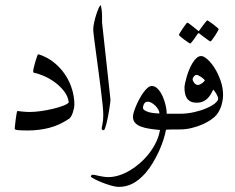

<svg xmlns="http://www.w3.org/2000/svg" viewBox="-20 -503 915 746"><path d="M269 -97.2Q269 -90.3 267.3 -82Q265.6 -73.7 262.9 -65.7Q260.3 -57.6 256.6 -51.3Q252.9 -44.9 249 -42Q209.5 -15.6 169.9 -5.9Q130.4 3.9 88.9 3.9Q64 3.9 50.5 2.7Q37.1 1.5 37.1 -2.9Q37.1 -4.4 38.3 -15.4Q39.6 -26.4 41 -38.8Q42.5 -51.3 44.4 -61.5Q46.4 -71.8 47.9 -71.8Q48.8 -71.8 54 -71Q59.1 -70.3 66.2 -69.6Q73.2 -68.8 81.1 -68.4Q88.9 -67.9 95.2 -67.9Q112.8 -67.9 136.7 -71Q160.6 -74.2 183.3 -79.6Q206.1 -85 223.9 -91.6Q241.7 -98.1 247.1 -105Q244.6 -128.4 229.2 -148.2Q213.9 -168 193.4 -183.1Q172.9 -198.2 150.6 -207.8Q128.4 -217.3 111.8 -220.2Q110.4 -221.2 109.6 -222.9Q108.9 -224.6 108.9 -226.1Q108.9 -230 111.3 -240.7Q113.8 -251.5 117.2 -262.9Q120.6 -274.4 123.8 -283.2Q127 -292 127.9 -292Q129.9 -292 132.8 -291Q166.5 -279.8 191.9 -258.5Q217.3 -237.3 234.4 -210.9Q251.5 -184.6 260.3 -154.8Q269 -125 269 -97.2Z M409.2 -116.2Q409.2 -112.3 408 -101.8Q406.7 -91.3 404.5 -78.1Q402.3 -64.9 399.7 -50.5Q397 -36.1 394 -24.4Q391.1 -12.7 388.2 -4.9Q385.3 2.9 383.3 2.9Q375 2.9 375 -4.9Q375 -7.3 378.2 -21.2Q381.3 -35.2 381.3 -57.1Q381.3 -70.8 378.4 -98.6Q375.5 -126.5 371.1 -161.1Q366.7 -195.8 361.8 -232.9Q356.9 -270 352.5 -302.2Q348.1 -334.5 345.2 -357.9Q342.3 -381.3 342.3 -388.2Q342.3 -399.4 345.7 -415.3Q349.1 -431.2 353.8 -445.8Q358.4 -460.4 363.3 -471.2Q368.2 -481.9 371.1 -482.9Q372.1 -481.4 373 -476.6Q374 -471.7 374.8 -465.8Q375.5 -460 376 -453.9Q376.5 -447.8 376.5 -443.8V-416L409.2 -116.2Z M697.8 -30.8Q697.8 -24.9 697 -19.5Q696.3 -14.2 693.6 -9.8Q690.9 -5.4 685.5 -2.7Q680.2 0 670.9 0H651.9Q646.5 0 641.8 0.2Q637.2 0.5 633.3 0.5Q628.9 1 625 1Q622.1 17.6 615.2 39.3Q608.4 61 597.9 84Q587.4 106.9 574 129.4Q560.5 151.9 544.9 169.9Q519 198.7 494.1 210.9Q469.2 223.1 442.9 223.1Q428.7 223.1 409.7 217.5Q390.6 211.9 373.5 204.8Q356.4 197.8 344.7 191.4Q333 185.1 333 183.1Q333 180.2 335 178Q336.9 175.8 340.8 175.8Q344.2 175.8 350.3 177.2Q356.4 178.7 364.5 180.4Q372.6 182.1 381.8 183.6Q391.1 185.1 400.9 185.1Q421.9 185.1 443.6 178Q465.3 170.9 486.3 158.2Q507.3 145.5 526.4 128.4Q545.4 111.3 561 90.8Q576.7 70.3 587.2 47.9Q597.7 25.4 601.6 2Q578.1 0 558.8 -3.2Q539.6 -6.3 525.6 -12Q511.7 -17.6 504.2 -26.6Q496.6 -35.6 496.6 -49.8Q496.6 -56.2 500 -67.6Q503.4 -79.1 509 -92.3Q514.6 -105.5 522 -119.1Q529.3 -132.8 537.4 -143.8Q545.4 -154.8 553.7 -161.9Q562 -168.9 569.8 -168.9Q582.5 -168.9 593.3 -157.5Q604 -146 611.6 -129.4Q619.1 -112.8 623.5 -94Q627.9 -75.2 627.9 -61H670.9Q680.2 -61 685.5 -58.3Q690.9 -55.7 693.6 -51.5Q696.3 -47.4 697 -42Q697.8 -36.6 697.8 -30.8ZM599.6 -62Q599.6 -68.8 595.2 -76.9Q590.8 -85 584 -91.8Q577.1 -98.6 569.3 -103.3Q561.5 -107.9 554.7 -107.9Q544.9 -107.9 540.3 -100.3Q535.6 -92.8 535.6 -83Q535.6 -76.2 551.5 -69.6Q567.4 -63 599.6 -62Z M846.7 -133.8Q846.7 -125 845.2 -115.2Q843.8 -105.5 840.8 -95.2Q837.9 -85 833 -75.2Q828.1 -65.4 821.8 -57.1Q814.9 -48.8 801 -38.8Q787.1 -28.8 768.1 -20.3Q749 -11.7 725.8 -5.9Q702.6 0 676.8 0H658.7Q649.4 0 644 -2.7Q638.7 -5.4 636 -9.8Q633.3 -14.2 632.6 -19.5Q631.8 -24.9 631.8 -30.8Q631.8 -36.6 632.6 -42Q633.3 -47.4 636 -51.5Q638.7 -55.7 644 -58.3Q649.4 -61 658.7 -61H676.8Q707.5 -61 734.9 -67.4Q762.2 -73.7 783 -82.8Q803.7 -91.8 815.7 -101.8Q827.6 -111.8 827.6 -119.1Q827.6 -126.5 821.5 -137Q815.4 -147.5 808.6 -154.8Q804.7 -147 799.6 -137.9Q794.4 -128.9 787.1 -121.3Q779.8 -113.8 769.3 -108.9Q758.8 -104 744.6 -104Q729.5 -104 720.2 -108.9Q710.9 -113.8 705.8 -121.8Q700.7 -129.9 698.7 -140.6Q696.8 -151.4 696.8 -163.1Q696.8 -168 699 -179Q701.2 -189.9 705.1 -203.6Q709 -217.3 714.8 -231.7Q720.7 -246.1 728 -258.1Q735.4 -270 743.7 -277.6Q752 -285.2 761.7 -285.2Q772 -285.2 786.6 -272Q801.3 -258.8 814.7 -237.3Q828.1 -215.8 837.4 -188.7Q846.7 -161.6 846.7 -133.8ZM775.4 -190.9Q775.4 -192.4 771.7 -195.8Q768.1 -199.2 762.9 -202.9Q757.8 -206.5 752.4 -209.2Q747.1 -211.9 743.7 -211.9Q738.3 -211.9 733.4 -206.1Q728.5 -200.2 728.5 -194.8Q728.5 -189 734.6 -180.9Q740.7 -172.9 749.5 -172.9Q752.9 -172.9 757.3 -175Q761.7 -177.2 765.9 -180.2Q770 -183.1 772.7 -186Q775.4 -189 775.4 -190.9ZM829.6 -390.1Q829.6 -388.2 825.2 -380.4Q820.8 -372.6 815.2 -364Q809.6 -355.5 804.4 -348.6Q799.3 -341.8 797.4 -341.8Q796.4 -341.8 789.8 -346.4Q783.2 -351.1 775.4 -356.9Q766.6 -363.3 755.4 -372.1Q753.4 -374 752 -374Q750.5 -374 748.5 -372.1Q741.2 -361.3 735.4 -353Q730 -345.7 725.3 -339.8Q720.7 -334 719.2 -334Q717.8 -334 710.7 -338.6Q703.6 -343.3 695.8 -349.1Q688 -355 681.6 -360.4Q675.3 -365.7 675.3 -367.2Q675.3 -369.1 679.9 -376.7Q684.6 -384.3 690.4 -392.8Q696.3 -401.4 701.4 -408.2Q706.5 -415 707.5 -415Q710 -415 716.3 -410.2Q722.7 -405.3 729.5 -399.9Q737.8 -393.6 747.6 -385.3Q750.5 -382.3 752 -382.3Q753.4 -382.3 755.4 -386.2Q762.7 -396.5 769 -404.8Q774.4 -411.6 779.3 -417.7Q784.2 -423.8 785.2 -423.8Q786.6 -423.8 793.9 -418.9Q801.3 -414.1 809.1 -408Q816.9 -401.9 823.2 -396.5Q829.6 -391.1 829.6 -390.1Z"/></svg>

Font: Scheherazade
Style: Regular
Weight: 400
Designer: SIL International
Foundry: SIL International
Version: Version 2.100 (build 932/914)